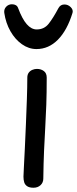

<svg xmlns="http://www.w3.org/2000/svg" viewBox="-24 -865 361 900"><path d="M104 -501Q104 -515 110.5 -524Q117 -533 127.5 -537.5Q138 -542 149 -542Q168 -542 181.5 -532Q195 -522 195 -501Q195 -429 193 -373Q191 -317 188 -266Q185 -215 182.5 -158.5Q180 -102 179 -28Q179 -9 166 3Q153 15 133 15Q114 15 103.5 8Q93 1 89.5 -10.5Q86 -22 86 -37Q86 -46 88 -82Q90 -118 92.5 -170.5Q95 -223 97.5 -283Q100 -343 102 -400Q104 -457 104 -501ZM147 -635Q111 -635 79 -657.5Q47 -680 25 -718.5Q3 -757 -4 -805Q-6 -822 5 -833.5Q16 -845 32 -845Q43 -845 50.5 -840.5Q58 -836 61 -827Q80 -776 101.5 -751.5Q123 -727 148 -727Q183 -727 204 -753.5Q225 -780 250 -827Q255 -836 262 -840Q269 -844 278 -844Q295 -844 307.5 -831.5Q320 -819 316 -805Q291 -723 247.5 -679Q204 -635 147 -635Z"/></svg>

Font: Playpen Sans
Style: Regular
Weight: 400
Designer: Laura Meseguer, Veronika Burian, José Scaglione, Kostas Bartsokas, Vera Evstafieva, Tom Grace, Yorlmar Campos
Foundry: TypeTogether
Version: Version 2.000